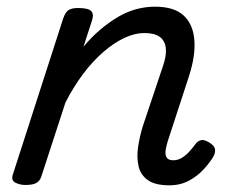

<svg xmlns="http://www.w3.org/2000/svg" viewBox="-20 -539 686 575"><path d="M487 16Q445 16 423 0.5Q401 -15 395 -41Q389 -67 393.5 -98.5Q398 -130 408 -162L469 -344Q479 -374 476.5 -395.5Q474 -417 458.5 -428.5Q443 -440 413 -440Q383 -440 351.5 -425Q320 -410 288.5 -382.5Q257 -355 228.5 -317Q200 -279 176 -232L104 -11Q100 2 89.5 8.5Q79 15 56 15Q40 15 26 8Q12 1 19 -18L169 -483Q176 -503 185.5 -509Q195 -515 214 -515Q245 -515 253.5 -505.5Q262 -496 255 -476L230 -399Q254 -428 280 -450Q306 -472 333 -488Q360 -504 388 -511.5Q416 -519 444 -519Q501 -519 529.5 -493Q558 -467 562 -420Q566 -373 546 -311L482 -115Q478 -102 476 -89Q474 -76 479 -67.5Q484 -59 499 -59Q512 -59 524 -66Q536 -73 546.5 -84.5Q557 -96 565 -107Q571 -116 581 -119Q591 -122 607 -112Q623 -102 624 -91.5Q625 -81 619 -70Q609 -53 590.5 -32.5Q572 -12 546 2Q520 16 487 16Z"/></svg>

Font: Playwrite NO
Style: Regular
Weight: 400
Designer: Veronika Burian, José Scaglione
Foundry: TypeTogether
Version: Version 1.002